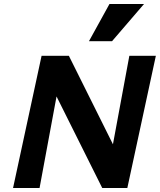

<svg xmlns="http://www.w3.org/2000/svg" viewBox="-20 -936 796 956"><path d="M45 0 187 -658H299L177 0ZM554 0H489L212 -555L237 -658H323L582 -138ZM756 -658 614 0H502L624 -658ZM423 -731 525 -916H697L538 -731Z"/></svg>

Font: Ysabeau Office ExtraBold
Style: Italic
Weight: 800
Italic angle: -12°
Designer: Christian Thalmann (Catharsis Fonts)
Version: Version 2.001;gftools[0.9.30]; featfreeze: tnum,lnum,ss02